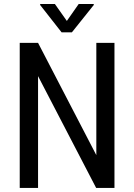

<svg xmlns="http://www.w3.org/2000/svg" viewBox="-20 -921 659 941"><path d="M541 0H451.2L166.5 -547.9V0H76.7V-710.9H166.5L452.1 -160.6V-710.9H541ZM307.6 -818.4 365.7 -901.4H439.5V-896.5L332.5 -762.7H281.7L176.8 -896.5V-901.4H249Z"/></svg>

Font: Roboto Condensed
Style: Regular
Weight: 400
Designer: Google
Version: Version 2.001047; 2015